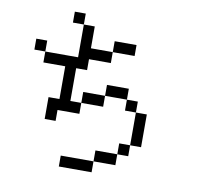

<svg xmlns="http://www.w3.org/2000/svg" viewBox="-92 -915 1183 1082"><g transform="rotate(10 500.0 -374.5)"><path d="M625 -625V-687.5H500V-625H375Q375 -625 375 -750H312.5V-562.5H125V-500H250V-312.5H187.5Q187.5 -312.5 187.5 -187.5H250V-250H375V-312.5H312.5V-500H375V-562.5H500V-625ZM500 0H312.5V62.5H500ZM500 0H625V-62.5H500ZM625 -62.5H687.5V-125H625ZM687.5 -125H750V-312.5H687.5ZM375 -312.5H500V-375H375ZM687.5 -312.5V-375H625V-312.5ZM500 -375H625V-437.5H500ZM125 -562.5V-625H62.5V-562.5ZM312.5 -750V-812.5H250V-750Z"/></g></svg>

Font: Unifont
Style: Regular
Weight: 500
Version: Version 15.1.04